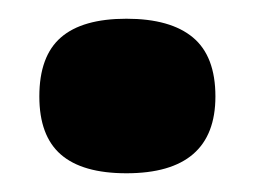

<svg xmlns="http://www.w3.org/2000/svg" viewBox="-20 -172 271 205"><path d="M115 13Q68 13 45 -7Q22 -27 22 -69Q22 -112 45 -132Q68 -152 115 -152Q162 -152 186 -132Q210 -112 210 -69Q210 13 115 13Z"/></svg>

Font: Bricolage Grotesque 18pt
Style: Bold
Weight: 700
Designer: Mathieu Triay
Foundry: Atelier Triay
Version: Version 1.000;gftools[0.9.30]